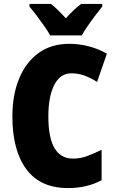

<svg xmlns="http://www.w3.org/2000/svg" viewBox="-20 -947 590 977"><path d="M343 -574Q287 -574 256.5 -515.5Q226 -457 226 -354Q226 -140 351 -140Q390 -140 425.5 -153.5Q461 -167 497 -185V-30Q423 10 326 10Q185 10 114 -86Q43 -182 43 -355Q43 -464 77.5 -547.5Q112 -631 176.5 -677.5Q241 -724 333 -724Q381 -724 429 -712Q477 -700 524 -674L474 -530Q443 -550 411 -562Q379 -574 343 -574ZM235 -767Q225 -786 205.5 -814Q186 -842 165.5 -869Q145 -896 130 -913V-927H239Q257 -913 275 -895.5Q293 -878 315 -854Q337 -878 356 -896Q375 -914 393 -927H500V-913Q485 -895 465 -868.5Q445 -842 426.5 -815Q408 -788 396 -767Z"/></svg>

Font: Noto Sans Tamil Condensed Black
Style: Regular
Weight: 900
Width: 3
Designer: Jelle Bosma - Monotype Design Team
Foundry: Monotype Imaging Inc.
Version: Version 2.004; ttfautohint (v1.8.4.7-5d5b)